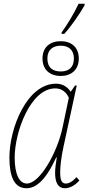

<svg xmlns="http://www.w3.org/2000/svg" viewBox="-20 -991 470 1021"><path d="M307 -811H322C361 -854 405 -919 430 -963V-971H398C372 -916 338 -861 308 -819ZM303 -587C358 -587 399 -619 399 -680C399 -741 358 -772 303 -772C247 -772 206 -741 206 -680C206 -619 247 -587 303 -587ZM303 -611C262 -611 232 -630 232 -680C232 -727 262 -748 303 -748C343 -748 373 -727 373 -680C373 -630 343 -611 303 -611ZM121 10C170 10 222 -30 279 -154H282C278 -127 273 -98 273 -73C273 -19 289 10 325 10C350 10 378 -4 402 -31L387 -49C363 -23 346 -15 329 -15C307 -15 300 -37 300 -73C300 -109 306 -154 316 -203L388 -536H379L356 -503C340 -527 315 -546 278 -546C124 -546 30 -311 30 -153C30 -52 56 10 121 10ZM123 -15C84 -15 58 -62 58 -153C58 -287 141 -521 274 -521C306 -521 332 -503 346 -471L312 -310C283 -176 191 -15 123 -15Z"/></svg>

Font: Noto Serif Condensed Thin
Style: Italic
Weight: 100
Width: 3
Italic angle: -12°
Designer: Monotype Design Team
Foundry: Monotype Imaging Inc.
Version: Version 2.013